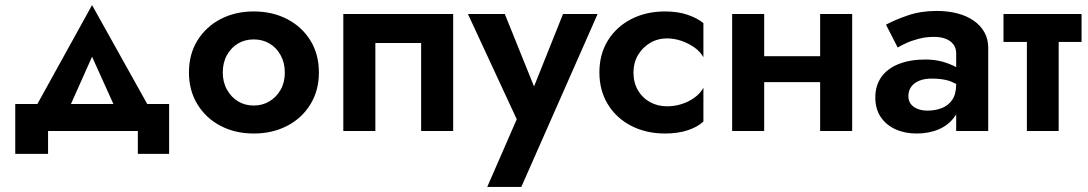

<svg xmlns="http://www.w3.org/2000/svg" viewBox="-20 -515 4278 755"><path d="M169 0V90H40V-106H127L342 -495L559 -106H645V90H522V0ZM259 -106H426L342 -292Z M723 -230Q723 -302 756.5 -356Q790 -410 847.5 -440Q905 -470 978 -470Q1051 -470 1109 -440Q1167 -410 1200.5 -356Q1234 -302 1234 -230Q1234 -159 1200.5 -104.5Q1167 -50 1109 -20Q1051 10 978 10Q905 10 847.5 -20Q790 -50 756.5 -104.5Q723 -159 723 -230ZM856 -230Q856 -192 872.5 -162.5Q889 -133 916 -116.5Q943 -100 978 -100Q1012 -100 1039.5 -116.5Q1067 -133 1083.5 -162Q1100 -191 1100 -230Q1100 -268 1083.5 -298Q1067 -328 1039.5 -344Q1012 -360 978 -360Q943 -360 916 -344Q889 -328 872.5 -298.5Q856 -269 856 -230Z M1762 0H1636V-346H1456V0H1330V-460H1762Z M2030 220H1896L2012 -46L1820 -460H1965L2080 -175L2194 -460H2330Z M2471 -230Q2471 -190 2488.5 -160Q2506 -130 2536 -113.5Q2566 -97 2603 -97Q2633 -97 2661 -106Q2689 -115 2711.5 -131.5Q2734 -148 2746 -170V-37Q2722 -15 2683.5 -2.5Q2645 10 2595 10Q2521 10 2462.5 -20Q2404 -50 2370.5 -104.5Q2337 -159 2337 -230Q2337 -302 2370.5 -356Q2404 -410 2462.5 -440Q2521 -470 2595 -470Q2645 -470 2683.5 -457Q2722 -444 2746 -424V-290Q2734 -312 2710.5 -328.5Q2687 -345 2659 -354.5Q2631 -364 2603 -364Q2566 -364 2536 -346Q2506 -328 2488.5 -298Q2471 -268 2471 -230Z M3331 -460V0H3205V-192H2985V0H2859V-460H2985V-294H3205V-460Z M3464 -418Q3499 -437 3550 -454.5Q3601 -472 3663 -472Q3707 -472 3744 -462.5Q3781 -453 3808.5 -434Q3836 -415 3851 -388Q3866 -361 3866 -327V0H3740V-65Q3737 -60 3733 -55Q3710 -23 3671.5 -6.5Q3633 10 3585 10Q3538 10 3501.5 -6.5Q3465 -23 3443.5 -54.5Q3422 -86 3422 -132Q3422 -179 3446 -212.5Q3470 -246 3514.5 -263.5Q3559 -281 3619 -281Q3656 -281 3688 -272Q3718 -263 3740 -251V-305Q3740 -326 3729 -340.5Q3718 -355 3698.5 -362.5Q3679 -370 3654 -370Q3621 -370 3592.5 -362.5Q3564 -355 3542.5 -345Q3521 -335 3510 -328ZM3552 -137Q3552 -118 3562 -105.5Q3572 -93 3589 -86.5Q3606 -80 3627 -80Q3658 -80 3683.5 -90Q3709 -100 3724.5 -122.5Q3740 -145 3740 -184V-185Q3728 -191 3716 -196Q3686 -206 3645 -206Q3615 -206 3594.5 -197.5Q3574 -189 3563 -173.5Q3552 -158 3552 -137Z M4233 -460V-350H4143V0H4018V-350H3926V-460Z"/></svg>

Font: Venryn Sans SemiBold
Style: Regular
Weight: 600
Designer: Owen Earl, indestructible type* (font) & Cristiano Sobral (main changes)
Version: Version 3.60;October 28, 2020;FontCreator 13.0.0.2681 64-bit